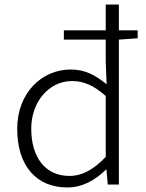

<svg xmlns="http://www.w3.org/2000/svg" viewBox="-20 -815 645 848"><path d="M447 -122C394 -67 344 -38 287 -38C179 -38 118 -121 118 -247C118 -365 196 -457 298 -457C348 -457 393 -439 447 -391ZM588 -681H505V-795H447V-681H262V-640H447V-540L451 -443C399 -484 356 -508 292 -508C166 -508 56 -406 56 -246C56 -80 143 13 277 13C347 13 405 -23 448 -66H450L456 0H505V-640L588 -646Z"/></svg>

Font: Source Han Sans SC Light
Style: Regular
Weight: 300
Designer: Ryoko NISHIZUKA (kana & ideographs); Paul D. Hunt (Latin, Greek & Cyrillic); Wenlong ZHANG (bopomofo); Sandoll Communica
Foundry: Adobe Systems Incorporated
Version: Version 1.004;PS 1.004;hotconv 1.0.82;makeotf.lib2.5.63406